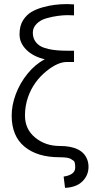

<svg xmlns="http://www.w3.org/2000/svg" viewBox="-20 -761 461 931"><path d="M197.3 -473.6Q140.6 -486.8 107.7 -519.8Q74.7 -552.7 74.7 -594.2Q74.7 -635.7 91.6 -662.4Q108.4 -689 133.1 -703.4Q157.7 -717.8 190.9 -726.6Q243.7 -741.2 305.2 -741.2Q315.4 -741.2 338.9 -739.7V-686.5Q327.1 -687.5 307.4 -687.5Q287.6 -687.5 261.2 -684.1Q234.9 -680.7 205.3 -672.4Q175.8 -664.1 157.5 -645.5Q139.2 -627 139.2 -603Q139.2 -579.1 149.7 -562.7Q160.2 -546.4 175.8 -537.6Q191.4 -528.8 214.8 -523.4Q251 -515.1 303.7 -515.1H338.9V-460.4H303.7Q260.3 -460.4 205.6 -416.5Q142.6 -365.7 116.2 -291Q101.1 -248 101.1 -200.7Q101.1 -134.3 150.6 -93.8Q200.2 -53.2 269 -53.2Q377.9 -53.2 402.8 12.2Q409.2 28.8 409.2 47.9Q409.2 89.4 379.6 118.4Q350.1 147.5 295.4 149.9L288.6 95.2Q344.7 86.9 344.7 51.3Q344.7 24.4 337.6 19Q330.6 13.7 322.8 9.3Q309.1 1.5 269 1.5Q161.1 1.5 98.9 -49.8Q36.6 -101.1 36.6 -200.7Q36.6 -250.5 56.4 -304Q76.2 -357.4 113.3 -403.3Q150.4 -449.2 197.3 -473.6Z"/></svg>

Font: News Cycle
Style: Regular
Weight: 500
Version: Version 0.5.2